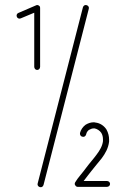

<svg xmlns="http://www.w3.org/2000/svg" viewBox="-20 -768 566 785"><path d="M319 -738 134 -18C132 -11 136 -5 143 -3C150 -1 156 -5 158 -12L343 -732C345 -739 341 -745 334 -747C327 -749 321 -745 319 -738ZM330 -258C319 -250 310 -237 307 -224C306 -217 310 -210 317 -209C324 -207 330 -211 332 -218C334 -229 341 -235 344 -237C351 -241 357 -243 363 -243C364 -243 365 -243 367 -243C377 -241 388 -234 394 -225C399 -217 401 -208 401 -198C401 -195 401 -193 401 -191C399 -172 388 -153 375 -136C362 -118 347 -102 333 -83C319 -63 297 -40 287 -22C285 -18 285 -13 288 -10C290 -6 294 -4 298 -4H417C424 -4 430 -9 430 -16C430 -23 424 -28 417 -28H322C333 -43 347 -60 353 -68C366 -85 381 -102 396 -121C410 -140 423 -162 426 -189C426 -192 426 -195 426 -198C426 -210 423 -225 415 -239C405 -254 389 -265 370 -267C367 -268 365 -268 363 -268C351 -268 340 -264 330 -258ZM127 -746 55 -715C49 -713 46 -705 49 -699C51 -693 59 -690 65 -693L120 -716V-495C120 -488 125 -482 132 -482C139 -482 144 -488 144 -495V-735C144 -739 143 -743 139 -745C135 -748 131 -748 127 -746Z"/></svg>

Font: LS
Style: Light
Weight: 300
Designer: BSozoo
Foundry: BSozoo
Version: Version 001.000